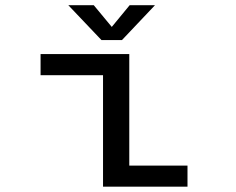

<svg xmlns="http://www.w3.org/2000/svg" viewBox="-20 -704 890 724"><path d="M564.5 -684.5 440 -553H362.5L237.5 -684.5H333.5L401.5 -602.5L469 -684.5ZM467.5 -79.5H687V0H368.5V-420.5H133V-500H467.5Z"/></svg>

Font: League Mono Wide
Style: Regular
Weight: 400
Width: 8
Designer: Tyler Finck
Foundry: The League of Moveable Type / Tyler Finck
Version: Version 2.210